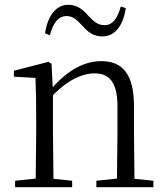

<svg xmlns="http://www.w3.org/2000/svg" viewBox="-20 -781 695 801"><path d="M168 -642 188 -634C202 -686 223 -714 258 -714C288 -714 306 -692 328 -669C347 -648 370 -629 407 -629C461 -629 494 -676 505 -747L484 -754C470 -704 450 -676 416 -676C386 -676 368 -694 345 -719C326 -741 301 -761 265 -761C212 -761 178 -712 168 -642ZM467 0H620V-27L541 -35L539 -227V-338C539 -474 489 -526 403 -526C337 -526 269 -494 200 -417L195 -515L182 -523L38 -486V-461L128 -456C130 -406 131 -353 131 -285V-227L129 -36L43 -27V0H281V-27L203 -35L201 -227V-384C271 -455 331 -475 374 -475C434 -475 470 -440 470 -339V-227L468 -36L382 -27V0Z"/></svg>

Font: Noto Serif TC Light
Style: Regular
Weight: 300
Designer: Ryoko NISHIZUKA 西塚涼子 (kana & ideographs); Frank Grießhammer (Latin, Greek & Cyrillic); Wenlong ZHANG 张文龙 (bopomofo); San
Foundry: Adobe
Version: Version 2.001;hotconv 1.1.0;makeotfexe 2.6.0